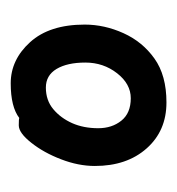

<svg xmlns="http://www.w3.org/2000/svg" viewBox="-6 -788 332 360"><g transform="rotate(-90 160.0 -608.0)"><path d="M155.8 -528.8Q182.6 -528.8 202.6 -554.4Q222.7 -580.1 222.7 -614Q222.7 -647.9 210.7 -668Q198.7 -688 175.8 -688Q151.9 -688 135.3 -674.1Q118.7 -660.2 109.1 -638.7Q99.6 -617.2 99.6 -589.8Q99.6 -564 113.8 -546.4Q127.9 -528.8 155.8 -528.8ZM147.9 -461.9Q94.7 -461.9 61.8 -499Q28.8 -536.1 28.8 -596.2Q28.8 -627 41.3 -659.4Q53.7 -691.9 72.3 -715.3Q90.8 -738.8 105 -738.8Q117.7 -738.8 118.7 -737.8Q139.6 -753.9 183.8 -753.9Q228 -753.9 261 -717.5Q293.9 -681.2 293.9 -615.2Q293.9 -578.1 277.8 -542.5Q261.7 -506.8 230.2 -484.4Q198.7 -461.9 147.9 -461.9Z"/></g></svg>

Font: LXGW WenKai GB Screen
Style: Regular
Weight: 400
Designer: LXGW / Fontworks Inc.
Foundry: LXGW / Fontworks Inc.
Version: Version 1.321;February 19, 2024;FontCreator 14.0.0.2901 64-b